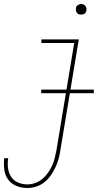

<svg xmlns="http://www.w3.org/2000/svg" viewBox="-41 -717 561 960"><path d="M96 223Q67 223 41 212.5Q15 202 -0.5 180.5Q-16 159 -19.5 131Q-23 103 -20 74H0Q-4 99 -1 123Q2 147 14.5 166.5Q27 186 49 195.5Q71 205 96 205Q115 205 135 198Q155 191 171.5 177Q188 163 200 145.5Q212 128 220.5 109Q229 90 233.5 70Q238 50 242 30L330 -502H166V-520H353L261 33Q258 55 252 77Q246 99 236 120Q226 141 212.5 160.5Q199 180 180.5 194.5Q162 209 140 216Q118 223 96 223ZM364 -644Q358 -644 352.5 -646Q347 -648 343.5 -653Q340 -658 339 -664Q338 -670 339 -676Q339 -681 341.5 -685Q344 -689 348 -691.5Q352 -694 356 -695.5Q360 -697 365 -697Q371 -697 376.5 -694.5Q382 -692 386 -687Q390 -682 391 -676Q392 -670 391 -664Q390 -659 387.5 -655Q385 -651 381.5 -648.5Q378 -646 373.5 -645Q369 -644 364 -644ZM165 -251V-269H428V-251Z"/></svg>

Font: Iosevka SS18 Thin
Style: Italic
Weight: 100
Italic angle: -9°
Monospace: yes
Designer: Belleve Invis
Foundry: Belleve Invis
Version: Version 25.1.1; ttfautohint (v1.8.4)